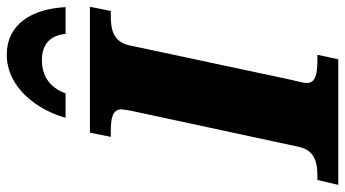

<svg xmlns="http://www.w3.org/2000/svg" viewBox="-264 -752 993 552"><g transform="rotate(-90 232.0 -476.5)"><path d="M169 -784H239C257 -832 291 -852 335 -852C378 -852 406 -830 410 -784H487C482 -881 438 -953 350 -953C254 -953 190 -862 169 -784ZM-24 0H337L350 -60H337C298 -60 269 -64 269 -90C269 -102 274 -116 279 -140L377 -600C387 -647 422 -654 463 -654H476L488 -714H126L114 -654H126C166 -654 193 -650 193 -624C193 -620 192 -609 187 -586L85 -112C75 -67 39 -60 2 -60H-10Z"/></g></svg>

Font: Noto Serif SemiCondensed Black
Style: Italic
Weight: 900
Width: 4
Italic angle: -12°
Designer: Monotype Design Team
Foundry: Monotype Imaging Inc.
Version: Version 2.014